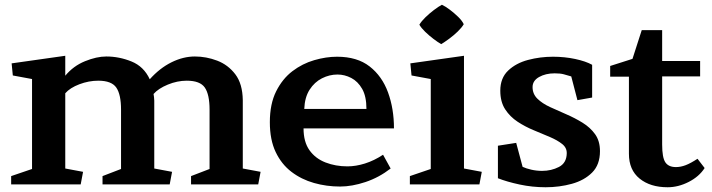

<svg xmlns="http://www.w3.org/2000/svg" viewBox="-20 -777 2999 809"><path d="M34 -459 29 -510 255 -542V-458Q289 -499 338 -519Q387 -539 428 -539Q482 -539 534 -518Q586 -497 611 -443Q653 -490 702.5 -514.5Q752 -539 801 -539Q849 -539 895 -521.5Q941 -504 971.5 -464Q1002 -424 1003 -355V-67L1078 -53L1068 0H785V-35L863 -65V-315Q863 -379 843 -408Q823 -437 767 -437Q727 -437 687 -420.5Q647 -404 627 -381Q628 -374 629 -367.5Q630 -361 630 -353V-67L705 -53L695 0H412V-35L490 -65V-315Q490 -379 470 -408Q450 -437 394 -437Q354 -437 314.5 -422Q275 -407 255 -384V-67L330 -53L320 0H27V-35L115 -65V-444Z M1259 -236Q1259 -179 1284 -144Q1309 -109 1351.5 -92.5Q1394 -76 1444 -76Q1479 -76 1517.5 -88Q1556 -100 1594 -125L1626 -67Q1577 -29 1520 -10Q1463 9 1413 9Q1356 9 1303 -6Q1250 -21 1208 -53Q1166 -85 1141.5 -136.5Q1117 -188 1117 -262Q1117 -339 1143.5 -392Q1170 -445 1212 -477Q1254 -509 1304 -523.5Q1354 -538 1400 -538Q1485 -538 1537.5 -497Q1590 -456 1615 -387.5Q1640 -319 1640 -236ZM1524 -318Q1524 -371 1506 -402.5Q1488 -434 1460 -448.5Q1432 -463 1402 -463Q1368 -463 1336.5 -447Q1305 -431 1284.5 -399Q1264 -367 1262 -318Z M1747 -673Q1756 -688 1772.5 -704Q1789 -720 1808 -734.5Q1827 -749 1842 -757Q1857 -750 1875.5 -736Q1894 -722 1910.5 -706Q1927 -690 1934 -675Q1926 -661 1909 -644.5Q1892 -628 1873 -614Q1854 -600 1839 -591Q1825 -599 1806.5 -613Q1788 -627 1771.5 -643Q1755 -659 1747 -673ZM1714 -459 1709 -510 1935 -542V-67L2010 -53L2000 0H1707V-35L1795 -65V-444Z M2182 -74Q2197 -67 2219 -62Q2241 -57 2264 -57Q2303 -57 2335 -73.5Q2367 -90 2368 -130Q2369 -154 2349 -170Q2329 -186 2297.5 -199.5Q2266 -213 2229.5 -228Q2193 -243 2161 -264Q2129 -285 2108.5 -316.5Q2088 -348 2088 -395Q2088 -448 2121 -479.5Q2154 -511 2205 -524.5Q2256 -538 2310 -538Q2359 -538 2403.5 -528.5Q2448 -519 2475 -504V-366L2413 -355L2387 -455Q2370 -460 2355.5 -464Q2341 -468 2317 -468Q2279 -468 2251.5 -452.5Q2224 -437 2224 -410Q2224 -381 2244.5 -361Q2265 -341 2297.5 -326Q2330 -311 2366 -295.5Q2402 -280 2434.5 -260Q2467 -240 2487.5 -211.5Q2508 -183 2508 -140Q2508 -83 2475 -50Q2442 -17 2389.5 -2.5Q2337 12 2279 12Q2223 12 2169.5 0.5Q2116 -11 2078 -26V-163L2155 -175Z M2949 -69Q2926 -33 2882 -10.5Q2838 12 2793 12Q2720 12 2675 -24.5Q2630 -61 2630 -129V-454H2551V-499L2645 -529L2684 -650H2770V-520H2930V-455H2770V-168Q2770 -113 2783.5 -93Q2797 -73 2828 -73Q2848 -73 2869 -81Q2890 -89 2919 -108Z"/></svg>

Font: Brawler
Style: Bold
Weight: 700
Designer: Oleg Frolov, Haley Fiege
Foundry: Oleg Frolov, Haley Fiege
Version: Version 1.101; ttfautohint (v1.8.3)